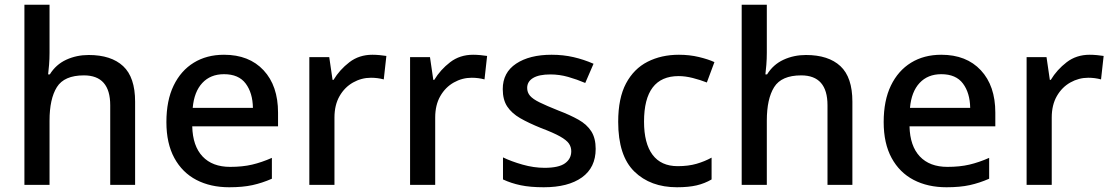

<svg xmlns="http://www.w3.org/2000/svg" viewBox="-20 -780 4693 810"><path d="M189 -557Q189 -531 187 -506.5Q185 -482 183 -466H190Q216 -508 259.5 -528Q303 -548 354 -548Q449 -548 499.5 -501Q550 -454 550 -351V0H445V-336Q445 -462 334 -462Q251 -462 220 -412.5Q189 -363 189 -271V0H83V-760H189Z M925 -549Q1031 -549 1092 -483.5Q1153 -418 1153 -305V-247H791Q793 -164 834.5 -120Q876 -76 951 -76Q1003 -76 1043.5 -85.5Q1084 -95 1127 -114V-26Q1086 -8 1045 1Q1004 10 947 10Q868 10 808.5 -21Q749 -52 715.5 -113.5Q682 -175 682 -265Q682 -356 712.5 -419Q743 -482 797.5 -515.5Q852 -549 925 -549ZM925 -467Q868 -467 833.5 -430Q799 -393 793 -325H1047Q1046 -388 1016.5 -427.5Q987 -467 925 -467Z M1551 -549Q1565 -549 1581.5 -547.5Q1598 -546 1610 -544L1599 -445Q1573 -452 1545 -452Q1505 -452 1469.5 -432Q1434 -412 1412.5 -374.5Q1391 -337 1391 -284V0H1285V-539H1369L1383 -443H1387Q1413 -486 1454 -517.5Q1495 -549 1551 -549Z M1976 -549Q1990 -549 2006.5 -547.5Q2023 -546 2035 -544L2024 -445Q1998 -452 1970 -452Q1930 -452 1894.5 -432Q1859 -412 1837.5 -374.5Q1816 -337 1816 -284V0H1710V-539H1794L1808 -443H1812Q1838 -486 1879 -517.5Q1920 -549 1976 -549Z M2493 -152Q2493 -73 2435 -31.5Q2377 10 2274 10Q2217 10 2176.5 1.5Q2136 -7 2102 -23V-116Q2137 -99 2184.5 -85.5Q2232 -72 2277 -72Q2337 -72 2363.5 -91Q2390 -110 2390 -142Q2390 -160 2380 -174.5Q2370 -189 2342.5 -204.5Q2315 -220 2262 -240Q2210 -261 2174.5 -281.5Q2139 -302 2120 -330.5Q2101 -359 2101 -404Q2101 -474 2157.5 -511.5Q2214 -549 2307 -549Q2356 -549 2399.5 -539Q2443 -529 2484 -511L2449 -430Q2414 -445 2377 -455.5Q2340 -466 2302 -466Q2254 -466 2229 -451Q2204 -436 2204 -409Q2204 -390 2216 -376Q2228 -362 2256.5 -348Q2285 -334 2335 -314Q2385 -295 2420.5 -275Q2456 -255 2474.5 -226Q2493 -197 2493 -152Z M2836 10Q2724 10 2656 -56.5Q2588 -123 2588 -266Q2588 -366 2621 -428Q2654 -490 2712 -519.5Q2770 -549 2844 -549Q2889 -549 2928.5 -539.5Q2968 -530 2994 -518L2962 -432Q2934 -443 2902.5 -451Q2871 -459 2843 -459Q2697 -459 2697 -267Q2697 -175 2733 -127Q2769 -79 2839 -79Q2884 -79 2918.5 -89Q2953 -99 2982 -115V-23Q2953 -6 2919 2Q2885 10 2836 10Z M3215 -557Q3215 -531 3213 -506.5Q3211 -482 3209 -466H3216Q3242 -508 3285.5 -528Q3329 -548 3380 -548Q3475 -548 3525.5 -501Q3576 -454 3576 -351V0H3471V-336Q3471 -462 3360 -462Q3277 -462 3246 -412.5Q3215 -363 3215 -271V0H3109V-760H3215Z M3951 -549Q4057 -549 4118 -483.5Q4179 -418 4179 -305V-247H3817Q3819 -164 3860.5 -120Q3902 -76 3977 -76Q4029 -76 4069.5 -85.5Q4110 -95 4153 -114V-26Q4112 -8 4071 1Q4030 10 3973 10Q3894 10 3834.5 -21Q3775 -52 3741.5 -113.5Q3708 -175 3708 -265Q3708 -356 3738.5 -419Q3769 -482 3823.5 -515.5Q3878 -549 3951 -549ZM3951 -467Q3894 -467 3859.5 -430Q3825 -393 3819 -325H4073Q4072 -388 4042.5 -427.5Q4013 -467 3951 -467Z M4577 -549Q4591 -549 4607.5 -547.5Q4624 -546 4636 -544L4625 -445Q4599 -452 4571 -452Q4531 -452 4495.5 -432Q4460 -412 4438.5 -374.5Q4417 -337 4417 -284V0H4311V-539H4395L4409 -443H4413Q4439 -486 4480 -517.5Q4521 -549 4577 -549Z"/></svg>

Font: Noto Sans Sinhala Medium
Style: Regular
Weight: 500
Designer: Jelle Bosma - Monotype Design Team
Foundry: Monotype Imaging Inc.
Version: Version 2.006; ttfautohint (v1.8.4.7-5d5b)